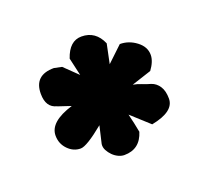

<svg xmlns="http://www.w3.org/2000/svg" viewBox="-65 -478 478 446"><g transform="rotate(-20 174.0 -255.5)"><path d="M215 -194Q218 -182 220.5 -170.5Q223 -159 225 -148Q213 -109 174 -109Q167 -109 159.5 -112.5Q152 -116 146 -122Q140 -128 136 -135.5Q132 -143 133 -151L143 -194Q99 -158 84 -158Q66 -158 52.5 -172Q39 -186 39 -206Q39 -240 98 -258L65 -269H66Q40 -275 40 -309Q40 -355 89 -355L108 -351L141 -319L131 -363Q144 -402 174 -402Q209 -402 224 -367L214 -319L252 -355Q274 -355 292.5 -341Q311 -327 311 -307Q311 -291 297 -272L248 -256Q259 -254 268.5 -250Q278 -246 289 -243Q301 -239 308.5 -227.5Q316 -216 316 -197Q316 -165 259 -154Z"/></g></svg>

Font: Ekushey Bangla
Style: Bold
Weight: 700
Designer: Al Mamun Sumon
Foundry: Al Mamun Sumon
Version: Version 1.0